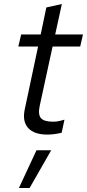

<svg xmlns="http://www.w3.org/2000/svg" viewBox="-20 -659 432 953"><path d="M71 0ZM103 -117 169 -428H71L85 -488H182L210 -622L287 -639L254 -488H392L378 -428H241L177 -133Q168 -91 183 -73Q198 -55 244 -55Q256 -55 267.5 -57Q279 -59 300 -65L286 0Q269 4 251 6.5Q233 9 215 9Q149 9 119.5 -24Q90 -57 103 -117ZM161 87H234L127 274H74Z"/></svg>

Font: Red Hat Text
Style: Italic
Weight: 400
Italic angle: -12°
Designer: Pentagram / MCKL
Foundry: Pentagram / MCKL
Version: Version 1.005; Red Hat Text Italic